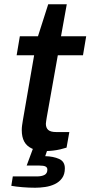

<svg xmlns="http://www.w3.org/2000/svg" viewBox="-20 -696 424 900"><path d="M196 12Q155 12 130 0.5Q105 -11 93.5 -32.5Q82 -54 82 -86Q82 -97 83.5 -108Q85 -119 87 -131L140 -437H58L73 -526H158L206 -676H293L266 -526H384L369 -437H251L199 -145Q198 -138 196.5 -129Q195 -120 195 -116Q195 -97 206 -87Q217 -77 244 -77H305L292 -4Q280 0 263 4Q246 8 228 10Q210 12 196 12ZM145 184Q116 184 85.5 181.5Q55 179 33 175L40 131H152Q175 131 188.5 124Q202 117 202 99Q202 89 193.5 84.5Q185 80 164 80H105L141 -17H210L192 36Q230 37 257 49Q284 61 284 93Q284 121 271 139Q258 157 237 167Q216 177 191.5 180.5Q167 184 145 184Z"/></svg>

Font: Archivo SemiExpanded Medium
Style: Italic
Weight: 500
Width: 6
Italic angle: -10°
Designer: Hector Gatti
Foundry: Omnibus-Type
Version: Version 2.001